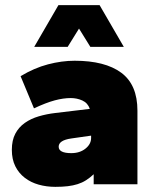

<svg xmlns="http://www.w3.org/2000/svg" viewBox="-20 -716 600 746"><path d="M195 10Q161 10 130.5 1.5Q100 -7 76.5 -25Q53 -43 39.5 -70Q26 -97 26 -134Q26 -171 39.5 -196.5Q53 -222 76.5 -238.5Q100 -255 130.5 -264Q161 -273 195 -277L329 -293Q321 -316 300 -325.5Q279 -335 255 -335Q226 -335 192.5 -326Q159 -317 112 -295L60 -420Q113 -452 166.5 -466Q220 -480 270 -480Q388 -480 451 -433.5Q514 -387 514 -286V0H344V-39Q329 -25 314 -15.5Q299 -6 281.5 -0.5Q264 5 243 7.5Q222 10 195 10ZM331 -534 287 -605 243 -534H113L207 -696H367L461 -534ZM257 -121Q290 -121 312 -138.5Q334 -156 334 -180V-189L257 -178Q208 -171 208 -146Q208 -121 257 -121Z"/></svg>

Font: Celebes Black
Style: Regular
Weight: 900
Designer: Anugrah Pasau
Foundry: Lafontype
Version: Version 1.000; ttfautohint (v1.8.4)